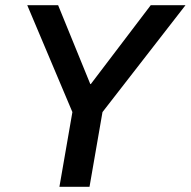

<svg xmlns="http://www.w3.org/2000/svg" viewBox="-20 -720 735 740"><path d="M259 -288 85 -700H204L328 -396H330L561 -700H695L375 -288L325 0H209Z"/></svg>

Font: Chakra Petch SemiBold
Style: Italic
Weight: 600
Italic angle: -10°
Designer: Katatrad Aksorn Co.,Ltd.
Foundry: Cadson Demak Co.,Ltd.
Version: Version 1.000; ttfautohint (v1.6)